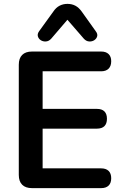

<svg xmlns="http://www.w3.org/2000/svg" viewBox="-20 -971 637 991"><path d="M145 0Q112 0 94.5 -17.5Q77 -35 77 -68V-637Q77 -670 94.5 -687.5Q112 -705 145 -705H502Q527 -705 540.5 -692Q554 -679 554 -655Q554 -630 540.5 -616.5Q527 -603 502 -603H200V-409H480Q506 -409 519 -396Q532 -383 532 -358Q532 -333 519 -320Q506 -307 480 -307H200V-102H502Q527 -102 540.5 -89Q554 -76 554 -51Q554 -26 540.5 -13Q527 0 502 0ZM244 -771Q232 -758 217 -757Q202 -756 190.5 -763.5Q179 -771 175.5 -783.5Q172 -796 182 -810L255 -911Q269 -932 287.5 -941.5Q306 -951 328 -951Q351 -951 369 -941.5Q387 -932 402 -911L474 -810Q485 -796 481.5 -783.5Q478 -771 466.5 -763.5Q455 -756 440 -757Q425 -758 413 -771L328 -869Z"/></svg>

Font: Nunito ExtraLight
Style: Bold
Weight: 700
Version: Version 3.602